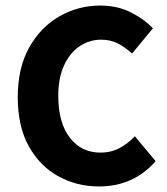

<svg xmlns="http://www.w3.org/2000/svg" viewBox="-20 -661 602 692"><path d="M337 11Q257 11 190.5 -25.5Q124 -62 84 -133.5Q44 -205 44 -311Q44 -416 85 -489.5Q126 -563 194 -602Q262 -641 341 -641Q403 -641 451.5 -616.5Q500 -592 531 -559L456 -468Q432 -490 405.5 -504Q379 -518 345 -518Q302 -518 266.5 -494Q231 -470 210.5 -424.5Q190 -379 190 -316Q190 -219 231.5 -165Q273 -111 342 -111Q381 -111 412 -128Q443 -145 466 -170L541 -80Q461 11 337 11Z"/></svg>

Font: Narnoor ExtraBold
Style: Regular
Weight: 800
Designer: S. Sridhar Murthy
Foundry: SIL International
Version: Version 3.000